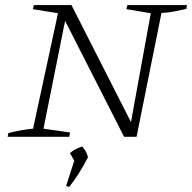

<svg xmlns="http://www.w3.org/2000/svg" viewBox="-20 -538 755 755"><path d="M481 -518H715L713 -503Q689 -498 668 -493.5Q647 -489 615 -487L517 0H468L236 -456L151 -32L256 -17L252 0H10L13 -15Q38 -21 62.5 -25.5Q87 -30 110 -32L208 -486L109 -502L113 -518H261L495 -58L573 -486L477 -502ZM240 193 272 94 255 64Q273 48 303 38Q320 56 326 80Q292 147 252 197Z"/></svg>

Font: Piazzolla SC ExtraLight
Style: Italic
Weight: 200
Italic angle: -11.3°
Designer: Juan Pablo del Peral
Foundry: Huerta Tipografica
Version: Version 1.330